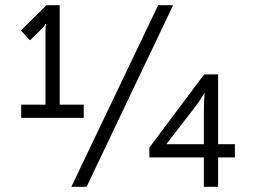

<svg xmlns="http://www.w3.org/2000/svg" viewBox="-20 -723 988 743"><path d="M211 -318H304V-267H62V-318H156V-606Q156 -615 157 -621.5Q158 -628 158 -630H156Q155 -628 150.5 -622Q146 -616 136 -606L96 -567L61 -605L160 -703H211ZM315 0H256L592 -703H650ZM824 -165H889V-114H824V0H769V-114H558V-152L770 -435H824ZM770 -362Q767 -357 758 -342Q749 -327 738 -313L625 -167V-165H769V-300Q769 -321 770 -338.5Q771 -356 772 -362Z"/></svg>

Font: Museo Sans Light
Style: Regular
Weight: 300
Designer: Jos Buivenga
Foundry: Jos Buivenga & Rosetta Type Foundry (extension, remastering)
Version: Version 3.600;PS 1.000;hotconv 1.0.88;makeotf.lib2.5.647800;